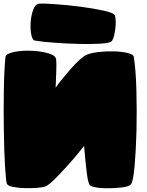

<svg xmlns="http://www.w3.org/2000/svg" viewBox="-20 -1026 802 1046"><path d="M7.3 -120.6Q2.4 -203.6 1 -312Q-1 -420.4 1 -532.2Q2.4 -644 9.8 -715.8Q12.2 -733.4 55.2 -742.7Q98.1 -751.5 148.9 -749.5Q199.7 -748 242.7 -735.8Q285.2 -723.6 286.1 -700.2Q288.1 -680.7 286.6 -640.6Q284.7 -600.1 283.2 -548.3Q305.7 -582 362.8 -647.5Q419.4 -712.9 453.1 -728Q476.1 -737.8 518.1 -742.7Q560.1 -747.6 602.1 -746.1Q643.6 -745.1 675.3 -737.3Q707 -730 709 -715.8Q720.2 -645.5 723.1 -534.2Q726.1 -422.4 723.6 -314.5Q720.7 -205.6 713.4 -122.6Q705.6 -38.6 694.8 -24.4Q685.5 -4.9 597.7 -1Q509.3 2.9 473.1 -13.7Q460.9 -19.5 453.1 -81.5Q445.3 -144 438 -231Q430.7 -220.7 403.3 -188Q376.5 -155.3 342.8 -118.2Q309.6 -81.5 277.8 -49.8Q246.1 -18.6 229.5 -11.2Q217.8 -5.9 185.5 -2.9Q152.8 0 117.7 -1Q82 -2 52.7 -7.3Q23.4 -12.7 17.6 -24.4Q12.2 -38.1 7.3 -120.6ZM526.9 -788.1Q477.5 -785.2 412.6 -786.6Q347.7 -788.1 281.2 -793Q214.8 -797.4 171.4 -804.7Q156.2 -806.6 150.4 -837.4Q144.5 -868.2 147 -904.3Q149.4 -940.9 160.6 -971.7Q171.4 -1002.4 189.9 -1005.4Q212.4 -1008.3 278.8 -1003.4Q345.2 -999 417 -989.7Q488.3 -980.5 545.4 -967.8Q602.5 -955.1 606 -941.9Q614.7 -911.6 606.9 -859.4Q598.6 -807.1 585.9 -799.8Q576.7 -791 526.9 -788.1Z"/></svg>

Font: ARCO
Style: Regular
Weight: 700
Designer: Rafael Olivo Díaz, Denis Ignatov
Foundry: Rafael Olivo Díaz
Version: Version 1.10 March 1, 2019